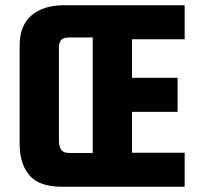

<svg xmlns="http://www.w3.org/2000/svg" viewBox="-20 -713 752 733"><path d="M225 -693H391V-570H246Q220 -570 212.5 -559Q205 -548 205 -533V-175Q205 -157 212.5 -143Q220 -129 246 -129H381V0H216Q130 0 92.5 -43.5Q55 -87 55 -163V-539Q55 -616 100.5 -654.5Q146 -693 225 -693ZM334 -693H685V-563H484V-416H658V-286H484V-130H685V0H334Z"/></svg>

Font: Khand Variable Light
Style: Regular
Weight: 300
Designer: Satya Rajpurohit
Foundry: Indian Type Foundry
Version: Version 3.000